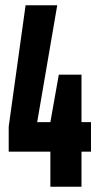

<svg xmlns="http://www.w3.org/2000/svg" viewBox="-20 -708 372 728"><path d="M171 0V-133H13V-228L77 -688H197L121 -245H171L203 -425H289V-245H325V-133H289V0Z"/></svg>

Font: Saira UltraCondensed ExtraBold
Style: Regular
Weight: 800
Width: 1
Designer: Hector Gatti with collaboration of the Omnibus-Type team
Foundry: Omnibus-Type
Version: Version 1.101